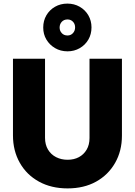

<svg xmlns="http://www.w3.org/2000/svg" viewBox="-20 -1035 748 1066"><path d="M355 11Q265 11 196.5 -26.5Q128 -64 90 -131Q52 -198 52 -283V-709H230V-270Q230 -232 246.5 -204.5Q263 -177 291.5 -162.5Q320 -148 355 -148Q391 -148 418 -162.5Q445 -177 461 -204Q477 -231 477 -269V-709H657V-282Q657 -197 619 -130.5Q581 -64 513.5 -26.5Q446 11 355 11ZM355 -750Q316 -750 285.5 -768Q255 -786 237.5 -815.5Q220 -845 220 -882Q220 -920 237.5 -950Q255 -980 285.5 -997.5Q316 -1015 354 -1015Q392 -1015 422.5 -997.5Q453 -980 470.5 -950Q488 -920 488 -883Q488 -845 470.5 -815Q453 -785 422.5 -767.5Q392 -750 355 -750ZM355 -838Q373 -838 385 -851Q397 -864 397 -883Q397 -902 385 -914.5Q373 -927 355 -927Q335 -927 323 -914Q311 -901 311 -882Q311 -864 323 -851Q335 -838 355 -838Z"/></svg>

Font: Outfit Thin ExtraBold
Style: Regular
Weight: 800
Version: Version 1.100;gftools[0.9.27]